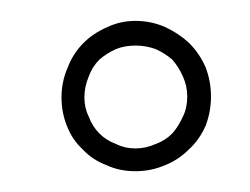

<svg xmlns="http://www.w3.org/2000/svg" viewBox="-20 -504 237 182"><path d="M38.3 -411.7Q38.3 -397.5 43.3 -385Q48.3 -371.7 58.3 -362.5Q67.5 -352.5 80.8 -347.5Q93.3 -341.7 108.3 -341.7Q123.3 -341.7 136.7 -347.5Q149.2 -352.5 159.2 -362.5Q169.2 -371.7 175 -385Q180 -398.3 180 -412.5Q180 -426.7 175 -440Q169.2 -453.3 159.2 -463.3Q149.2 -472.5 136.7 -478.3Q123.3 -484.2 108.3 -484.2Q94.2 -484.2 81.7 -478.3Q68.3 -472.5 59.2 -463.3Q49.2 -453.3 44.2 -440Q38.3 -426.7 38.3 -411.7ZM60 -411.7Q60 -421.7 64.2 -431.7Q67.5 -440.8 74.2 -447.5Q80.8 -453.3 90 -457.5Q98.3 -460.8 108.3 -460.8Q118.3 -460.8 127.5 -457.5Q136.7 -453.3 143.3 -447.5Q149.2 -440.8 153.3 -431.7Q157.5 -422.5 157.5 -412.5Q157.5 -401.7 153.3 -393.3Q149.2 -384.2 143.3 -377.5Q136.7 -370.8 127.5 -367.5Q118.3 -363.3 108.3 -363.3Q98.3 -363.3 90 -367.5Q80.8 -370.8 74.2 -377.5Q67.5 -384.2 64.2 -393.3Q60 -401.7 60 -411.7Z"/></svg>

Font: Sirivennela
Style: Regular
Weight: 400
Designer: Appaji Ambarisha Darbha
Foundry: Appaji Ambarisha Darbha
Version: Version 1.00; ttfautohint (v1.8.4.7-5d5b)